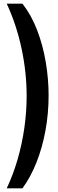

<svg xmlns="http://www.w3.org/2000/svg" viewBox="-20 -820 313 1040"><path d="M101.6 200H16.5Q51.5 125.9 75.6 42.5Q99.7 -40.9 112 -127.9Q124.3 -215 124.3 -300Q124.3 -428.3 96.7 -557.4Q69.2 -686.4 16.5 -800H101.6Q149.7 -738.8 181.2 -656.6Q212.6 -574.5 227.9 -483.4Q243.3 -392.3 243.3 -303.7Q243.3 -205.3 226.2 -112.4Q209.1 -19.5 177.3 60.5Q145.4 140.6 101.6 200Z"/></svg>

Font: Big Shoulders Stencil Text Thin
Style: Regular
Weight: 100
Designer: Patric King
Foundry: XO Type Co
Version: Version 2.001